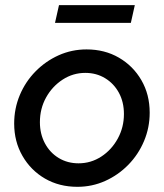

<svg xmlns="http://www.w3.org/2000/svg" viewBox="-20 -711 633 741"><path d="M278.7 10Q208.5 10 153.6 -21.8Q98.7 -53.7 66.7 -109.3Q34.7 -164.8 34.7 -234.2Q34.7 -292.3 56.5 -344.2Q78.3 -396 117.2 -435.5Q156 -475 206.5 -497.7Q257 -520.3 314 -520.3Q384 -520.3 438.8 -488.5Q493.7 -456.7 525.7 -401.5Q557.7 -346.4 557.7 -276Q557.7 -218.2 535.8 -166.4Q514 -114.7 475.2 -75Q436.3 -35.3 386 -12.7Q335.7 10 278.7 10ZM283 -80.7Q331 -80.7 370.9 -106.7Q410.8 -132.7 434.6 -176.3Q458.3 -219.8 458.3 -271Q458.3 -317 439 -352.8Q419.6 -388.5 385.8 -409.1Q352 -429.7 309.3 -429.7Q261.7 -429.7 221.7 -403.7Q181.7 -377.7 157.8 -334.7Q134 -291.7 134 -239.4Q134 -194.3 153.3 -158Q172.7 -121.7 206.6 -101.2Q240.5 -80.7 283 -80.7ZM192.3 -622.7 207.7 -691.3H500.3L485 -622.7Z"/></svg>

Font: Red Hat Display VF
Style: Italic
Weight: 300
Italic angle: -12°
Designer: Pentagram, MCKL
Foundry: Pentagram, MCKL
Version: Version 1.010